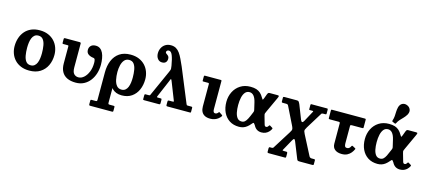

<svg xmlns="http://www.w3.org/2000/svg" viewBox="-73 -1559 5649 2532"><g transform="rotate(15 2752.0 -293.0)"><path d="M203.8 -270Q203.8 -305.2 208.3 -339.5Q212.8 -373.7 224.1 -401.5Q235.5 -429.2 255.9 -445.9Q276.3 -462.5 307.8 -462.5Q349.8 -462.5 372.2 -433.1Q394.7 -403.7 403.2 -355.4Q411.7 -307 411.7 -250Q411.7 -214.8 407.2 -180.5Q402.7 -146.3 391.4 -118.5Q380 -90.8 359.6 -74.1Q339.3 -57.5 307.8 -57.5Q265.8 -57.5 243.3 -86.9Q220.8 -116.3 212.3 -164.6Q203.8 -213 203.8 -270ZM38.7 -247.5Q38.7 -195 56 -147.6Q73.2 -100.2 107.2 -63.7Q141.2 -27.2 191.5 -6.1Q241.8 15 307.8 15Q395.8 15 455.6 -23Q515.5 -61 546.1 -125.5Q576.8 -190 576.8 -270Q576.8 -322.5 559.5 -370.3Q542.3 -418 508.3 -455Q474.3 -492 424 -513.5Q373.8 -535 307.8 -535Q241.8 -535 191.5 -512.9Q141.2 -490.8 107.2 -451.3Q73.2 -411.7 56 -359.6Q38.7 -307.5 38.7 -247.5Z M957.8 -67 941.3 10Q1003.3 10 1051.6 -15.2Q1100 -40.5 1133.6 -84.4Q1167.3 -128.2 1184.8 -185Q1202.3 -241.7 1202.3 -304.5Q1202.3 -349.7 1195.1 -390.5Q1188 -431.3 1172.9 -462.6Q1157.8 -494 1133 -512Q1108.3 -530 1072.8 -530Q1030 -530 1007.4 -507.2Q984.7 -484.5 984.7 -450.2Q984.7 -410.5 1012.9 -390.7Q1041 -371 1082.8 -366.5Q1099.5 -364.5 1104.6 -347.5Q1109.8 -330.5 1109.8 -304.5Q1109.8 -235.5 1087.9 -181.9Q1066 -128.3 1031.1 -97.6Q996.3 -67 957.8 -67ZM709.7 -440Q718.7 -440 721.5 -437.2Q724.2 -434.5 724.2 -425.5V-194Q724.2 -127.5 748.9 -82Q773.5 -36.5 821.9 -13.2Q870.3 10 941.3 10L957.8 -67Q920 -67 895.9 -92.3Q871.8 -117.5 871.8 -181V-504.5Q871.8 -512.7 867.3 -516.4Q862.8 -520 854.8 -520H653.8Q646.8 -520 643 -516Q639.3 -512 639.3 -504.5V-454.5Q639.3 -446.5 642.3 -443.2Q645.3 -440 652.3 -440Z M1428.8 150.5V-259L1278.7 -222.5V150.2Q1278.7 165.7 1275.4 170.4Q1272 175 1256.7 175H1204.7Q1194 175 1191.4 178.6Q1188.7 182.2 1188.7 193V235Q1188.7 246.8 1192 250.9Q1195.2 255 1207.7 255H1498.8Q1511.8 255 1515.3 252.4Q1518.8 249.8 1518.8 236.8V192.5Q1518.8 181.2 1515.4 178.1Q1512 175 1501.3 175H1452.8Q1436.8 175 1432.8 170.6Q1428.8 166.2 1428.8 150.5ZM1436.5 -270Q1436.5 -317 1446.9 -361.2Q1457.3 -405.5 1481.5 -434Q1505.8 -462.5 1547.8 -462.5Q1589.8 -462.5 1612.2 -433.1Q1634.7 -403.7 1643.2 -355.4Q1651.7 -307 1651.7 -250Q1651.7 -214.8 1647.2 -180.5Q1642.7 -146.3 1631.4 -118.5Q1620 -90.8 1599.6 -74.1Q1579.3 -57.5 1547.8 -57.5Q1505.8 -57.5 1481.5 -86.9Q1457.3 -116.3 1446.9 -164.6Q1436.5 -213 1436.5 -270ZM1278.7 -222.5Q1278.7 -204.5 1286.5 -196.1Q1294.2 -187.8 1306.6 -184.3Q1319 -180.8 1333.4 -178.3Q1347.8 -175.8 1361.5 -169.9Q1375.3 -164 1385 -150.5Q1391.3 -116 1404.6 -85.8Q1418 -55.5 1440.3 -33Q1462.5 -10.5 1494.6 2.3Q1526.8 15 1570.3 15Q1649.5 15 1704.5 -23Q1759.5 -61 1788.1 -125.5Q1816.8 -190 1816.8 -270Q1816.8 -322.5 1799.5 -370.3Q1782.3 -418 1748.3 -455Q1714.3 -492 1664 -513.5Q1613.8 -535 1547.8 -535Q1457.3 -535 1397.6 -494.4Q1338 -453.8 1308.4 -383.1Q1278.7 -312.5 1278.7 -222.5Z M2104.5 -532.5Q2109 -506.2 2109 -493.7Q2109 -481.2 2104.9 -471.2Q2100.7 -461.2 2093 -442.5L1939.5 -101Q1935 -89 1932 -84.5Q1929 -80 1911.5 -80H1873.5Q1862.5 -80 1860.2 -75.8Q1858 -71.5 1858 -60V-12Q1858 -4 1861.5 -2Q1865 0 1873.5 0H2072.5Q2085 0 2089 -3.5Q2093 -7 2093 -20V-62Q2093 -72 2090.3 -76Q2087.5 -80 2076.5 -80H2045.5Q2029.5 -80 2027 -83Q2024.5 -86 2029 -97L2126 -324.5Q2133 -342 2136.5 -351Q2140 -360 2143.5 -360Q2150.7 -360 2161 -330.5L2253.5 -95Q2257.5 -84 2254.7 -82Q2252 -80 2236 -80H2196.5Q2182 -80 2178.5 -76.3Q2175 -72.5 2175 -57.5V-20Q2175 -7.5 2178.2 -3.8Q2181.5 0 2193.5 0H2497.8Q2504.8 0 2508 -1.8Q2511.3 -3.5 2511.3 -10V-63Q2511.3 -73.5 2508.3 -76.8Q2505.3 -80 2493.8 -80H2453Q2438 -80 2434.4 -83Q2430.8 -86 2427 -96L2237.5 -556Q2214.3 -608.5 2193.9 -651.7Q2173.5 -695 2151.1 -726.4Q2128.8 -757.7 2099.4 -774.9Q2070 -792 2028.5 -792Q1985 -792 1953.5 -772Q1922 -752 1905 -718.6Q1888 -685.2 1888 -645.5Q1888 -601.7 1910.7 -572.1Q1933.5 -542.5 1971.5 -542.5Q2005.3 -542.5 2022.1 -560.5Q2039 -578.5 2039 -609Q2039 -628.7 2031.3 -640.1Q2023.5 -651.5 2013 -658.5Q2002.5 -665.5 1994.8 -672Q1987 -678.5 1987 -688Q1987 -699.7 1996.4 -708.4Q2005.7 -717 2021 -717Q2051.5 -717 2070.5 -669.2Q2089.5 -621.5 2104.5 -532.5Z M2630.7 -440Q2642.7 -440 2642.7 -428V-121.5Q2642.7 -82 2656.6 -52.5Q2670.5 -23 2700.3 -6.5Q2730 10 2777.3 10Q2811.3 10 2838.5 0Q2865.8 -10 2885.9 -26.4Q2906 -42.8 2919 -62.3Q2922 -66.8 2920.9 -70.6Q2919.8 -74.5 2915.8 -77L2876 -103.5Q2872.5 -106.3 2870.1 -105.5Q2867.8 -104.8 2864.5 -100Q2856.8 -88.8 2846.3 -81.9Q2835.8 -75 2822 -75Q2808.8 -75 2800.8 -86.3Q2792.8 -97.5 2792.8 -123.5V-509.5Q2792.8 -520 2783.3 -520H2564.7Q2552.7 -520 2552.7 -507V-452Q2552.7 -444 2554.5 -442Q2556.2 -440 2563.2 -440Z M3171 15Q3201.5 15 3227.4 6.5Q3253.3 -2 3276.6 -19.9Q3300 -37.7 3323 -65.5Q3338.8 -84 3344.3 -85.2Q3349.8 -86.5 3360.5 -70.5L3369.5 -58.2Q3387.3 -23.5 3413.9 -6.7Q3440.5 10 3476 10Q3508.3 10 3532.5 -0.9Q3556.8 -11.8 3573.9 -29.4Q3591 -47 3601 -66.5Q3605.8 -75.5 3605.4 -78.9Q3605 -82.3 3599.3 -85.8L3567 -105.8Q3562 -109.3 3557.6 -108.1Q3553.3 -107 3547.3 -97Q3540.3 -85.5 3533 -81.3Q3525.8 -77 3517.3 -77Q3504.8 -77 3499 -85.8Q3493.3 -94.5 3488.5 -113.5L3462.5 -204.5Q3457.8 -221.2 3456.5 -229.6Q3455.3 -238 3458.6 -247.4Q3462 -256.7 3470.8 -275.7L3564.5 -479Q3574.5 -500 3575.5 -510Q3576.5 -520 3558 -520H3448.5Q3437 -520 3430.6 -515.1Q3424.3 -510.2 3417.5 -494L3395.8 -435.5Q3389.5 -420 3386.1 -414.9Q3382.8 -409.8 3378.5 -414.9Q3374.3 -420 3365 -435.8Q3345.8 -470 3321.6 -492Q3297.5 -514 3264.5 -524.5Q3231.5 -535 3185.5 -535Q3105 -535 3046.9 -497.5Q2988.7 -460 2957.6 -397.5Q2926.5 -335 2926.5 -260Q2926.5 -180 2955.7 -118Q2985 -56 3039.6 -20.5Q3094.3 15 3171 15ZM3185.5 -61.5Q3148.5 -61.5 3127.1 -88.4Q3105.8 -115.3 3096.6 -160.4Q3087.5 -205.5 3087.5 -260Q3087.5 -317 3097.9 -363Q3108.3 -409 3130.9 -436Q3153.5 -463 3190.5 -463Q3225 -463 3249.1 -434.1Q3273.2 -405.2 3286.5 -348L3303.7 -274.3Q3308.2 -255.5 3309.9 -247.1Q3311.5 -238.7 3310.2 -233.4Q3309 -228 3305.5 -218.7L3301.5 -209Q3280.7 -157 3264.2 -124.5Q3247.8 -92 3229.8 -76.8Q3211.8 -61.5 3185.5 -61.5Z M4172.5 151 4034.5 -116.5Q4023.8 -137.5 4020.4 -149.7Q4017 -162 4021.5 -174.6Q4026 -187.2 4039 -208.5L4176 -430.5Q4181.5 -440 4201 -440H4231.5Q4244 -440 4244 -451V-507Q4244 -520 4233 -520H4018.5Q4007.5 -520 4007.5 -507V-448.5Q4007.5 -442.5 4010.8 -441.2Q4014 -440 4020 -440H4053Q4060 -440 4063.5 -438Q4067 -436 4063 -428L3985 -284Q3972 -259.3 3960.3 -261.3Q3948.5 -263.3 3939 -287.5L3863 -481.5Q3855.3 -496.2 3850.4 -504.6Q3845.5 -513 3838.4 -516.5Q3831.3 -520 3817 -520H3649.5Q3641.5 -520 3637 -517.5Q3632.5 -515 3632.5 -506V-458Q3632.5 -446.5 3636 -443.2Q3639.5 -440 3650.5 -440H3689Q3706.5 -440 3713.1 -436.7Q3719.7 -433.5 3725 -423.5L3839.5 -191.5Q3853.7 -163.2 3857.7 -148.4Q3861.7 -133.5 3857.4 -121.5Q3853 -109.5 3841 -90.5L3684 159.5Q3680.5 165.5 3674.7 167.7Q3669 170 3662 170H3637Q3627.7 170 3625.1 175.5Q3622.5 181 3622.5 188V234Q3622.5 243 3627 246.5Q3631.5 250 3641 250H3864Q3871 250 3873.8 246.5Q3876.5 243 3876.5 234V189.5Q3876.5 181 3873.9 175.5Q3871.3 170 3859.5 170H3825Q3813 170 3810 167.7Q3807 165.5 3811 157.5L3894.5 7Q3907.8 -17.5 3917.3 -17.5Q3926.8 -17.5 3937 8L4026 230.5Q4031.5 243 4038.2 246.5Q4045 250 4068 250H4238Q4246.5 250 4250.3 247.2Q4254 244.5 4254 236.5V183.5Q4254 170 4240 170H4207.5Q4195 170 4186.8 165.4Q4178.5 160.7 4172.5 151Z M4729 -96.2Q4731.5 -101.7 4729.5 -104.6Q4727.5 -107.5 4721 -110.5L4689 -127.8Q4682.8 -130.5 4679 -130.3Q4675.3 -130 4672.3 -123.8Q4662.5 -103.3 4649.6 -93.3Q4636.8 -83.3 4619 -83.3Q4600.5 -83.3 4592.3 -96.1Q4584 -109 4584 -138.8V-373.5Q4584 -385 4589 -387.5Q4594 -390 4604.5 -390H4746Q4755 -390 4758.8 -391.7Q4762.5 -393.5 4762.5 -402.5V-503.5Q4762.5 -514 4759.3 -517Q4756 -520 4746 -520H4302.5Q4293 -520 4290.3 -518.2Q4287.5 -516.5 4287.5 -507V-405Q4287.5 -395 4291 -392.5Q4294.5 -390 4305 -390H4427.8Q4443.8 -390 4443.8 -373L4444.5 -95.5Q4444.8 -43.7 4479 -16.4Q4513.3 11 4573 11Q4617 11 4647.5 -4.9Q4678 -20.8 4697.9 -45.5Q4717.8 -70.2 4729 -96.2Z M5062 15Q5092.5 15 5118.4 6.5Q5144.3 -2 5167.6 -19.9Q5191 -37.7 5214 -65.5Q5229.8 -84 5235.3 -85.2Q5240.8 -86.5 5251.5 -70.5L5260.5 -58.2Q5278.3 -23.5 5304.9 -6.7Q5331.5 10 5367 10Q5399.3 10 5423.5 -0.9Q5447.8 -11.8 5464.9 -29.4Q5482 -47 5492 -66.5Q5496.8 -75.5 5496.4 -78.9Q5496 -82.3 5490.3 -85.8L5458 -105.8Q5453 -109.3 5448.6 -108.1Q5444.3 -107 5438.3 -97Q5431.3 -85.5 5424 -81.3Q5416.8 -77 5408.3 -77Q5395.8 -77 5390 -85.8Q5384.3 -94.5 5379.5 -113.5L5353.5 -204.5Q5348.8 -221.2 5347.5 -229.6Q5346.3 -238 5349.6 -247.4Q5353 -256.7 5361.8 -275.7L5455.5 -479Q5465.5 -500 5466.5 -510Q5467.5 -520 5449 -520H5339.5Q5328 -520 5321.6 -515.1Q5315.3 -510.2 5308.5 -494L5286.8 -435.5Q5280.5 -420 5277.1 -414.9Q5273.8 -409.8 5269.5 -414.9Q5265.3 -420 5256 -435.8Q5236.8 -470 5212.6 -492Q5188.5 -514 5155.5 -524.5Q5122.5 -535 5076.5 -535Q4996 -535 4937.9 -497.5Q4879.7 -460 4848.6 -397.5Q4817.5 -335 4817.5 -260Q4817.5 -180 4846.7 -118Q4876 -56 4930.6 -20.5Q4985.3 15 5062 15ZM5076.5 -61.5Q5039.5 -61.5 5018.1 -88.4Q4996.8 -115.3 4987.6 -160.4Q4978.5 -205.5 4978.5 -260Q4978.5 -317 4988.9 -363Q4999.3 -409 5021.9 -436Q5044.5 -463 5081.5 -463Q5116 -463 5140.1 -434.1Q5164.2 -405.2 5177.5 -348L5194.7 -274.3Q5199.2 -255.5 5200.9 -247.1Q5202.5 -238.7 5201.2 -233.4Q5200 -228 5196.5 -218.7L5192.5 -209Q5171.7 -157 5155.2 -124.5Q5138.8 -92 5120.8 -76.8Q5102.8 -61.5 5076.5 -61.5ZM5277 -713.5Q5279.8 -718 5281.5 -721.9Q5283.3 -725.7 5284.8 -729.7Q5298.8 -761.7 5286.5 -790.7Q5274.3 -819.8 5242.3 -833.5Q5210.3 -847.5 5181 -836.4Q5151.7 -825.3 5138 -793Q5136.2 -789 5134.7 -785.3Q5133.2 -781.5 5132 -776.3Q5124.2 -744.3 5123.2 -714.1Q5122.3 -684 5120.4 -654Q5118.5 -624 5107.8 -592.5Q5105.5 -585.7 5105.9 -581.2Q5106.3 -576.7 5114 -573.5L5143.3 -560.5Q5151 -557.2 5153.9 -558.1Q5156.8 -559 5160.5 -566.2Q5175.5 -597 5196 -619.4Q5216.5 -641.7 5237.9 -663.4Q5259.3 -685 5277 -713.5Z"/></g></svg>

Font: Besley
Style: Regular
Weight: 400
Designer: Owen Earl
Foundry: indestructible type*
Version: Version 4.000